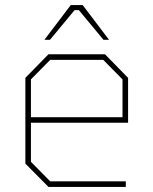

<svg xmlns="http://www.w3.org/2000/svg" viewBox="-20 -737 605 757"><path d="M155 -580 259 -717H306L410 -580H388L291 -697H274L177 -580ZM171 0 80 -92V-430L171 -523H394L485 -430V-253H102V-99L178 -22H476V0ZM102 -275H463V-424L387 -501H178L102 -424Z"/></svg>

Font: Tomorrow Thin
Style: Regular
Weight: 250
Designer: Tony de Marco, Monica Rizzolli
Foundry: Just in Type
Version: Version 2.002